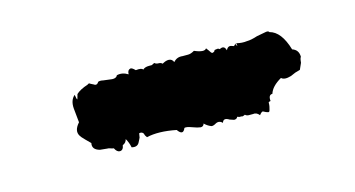

<svg xmlns="http://www.w3.org/2000/svg" viewBox="-31 -312 488 264"><g transform="rotate(-15 212.5 -179.5)"><path d="M82 -148 75 -155Q70 -160 69 -162Q64 -170 73 -180L72 -190L71 -200Q70 -212 77 -218Q78 -211 79 -211L81 -218Q86 -223 98 -227Q100 -229 102 -227L106 -225Q110 -222 113 -227Q116 -228 120 -227L128 -226Q138 -224 140 -229Q148 -231 156 -226Q156 -232 160 -233Q162 -234 167 -229Q176 -230 177 -227Q180 -230 186 -230H190L194 -232Q196 -230 200 -230Q203 -230 205 -228Q210 -231 214 -231Q219 -231 221 -226Q226 -232 234 -231H242Q246 -231 251 -234Q265 -228 268 -233L271 -229L273 -226Q275 -223 279 -227V-226Q277 -228 281 -228Q284 -229 286 -227Q293 -231 295 -223Q298 -229 303 -227L306 -226L310 -230L309 -229V-228Q308 -227 311 -225Q310 -226 310 -229Q318 -227 325 -228Q331 -228 340 -231Q350 -233 353.5 -233.5Q357 -234 358 -232Q374 -228 382 -201Q391 -198 391 -188Q390 -187 389.5 -184Q389 -181 389 -180L385 -171L378 -169L371 -166Q361 -163 357 -167Q343 -159 340 -149Q334 -149 335 -140H334L332 -139Q332 -135 331.5 -133Q331 -131 330.5 -129Q330 -127 329.5 -126.5Q329 -126 328 -126L325 -127L321 -129Q319 -129 316 -125Q312 -130 307 -129H301Q298 -129 296 -131Q292 -129 291 -130H288L285 -131Q284 -128 280 -128L277 -129L274 -130Q266 -135 264 -128Q259 -133 253 -129Q249 -127 247 -128Q242 -130 238 -134Q237 -130 233 -130L228 -131L222 -133Q214 -136 211 -135Q207 -125 200 -135Q175 -140 158 -136L156 -139L155 -142Q153 -145 149 -144L148 -138L145 -132Q142 -126 134 -128L133 -132L132 -135Q130 -140 129 -141Q128 -136 123 -134Q122 -127 117 -127Q113 -127 110 -133Q109 -133 107.5 -133.5Q106 -134 104.5 -134.5Q103 -135 101 -135L91 -136Q80 -139 82 -148Z"/></g></svg>

Font: Kom-post
Style: Regular
Weight: 400
Designer: @guaschetti
Foundry: guaschetti
Version: Version 1.00 December 6, 2021, initial release